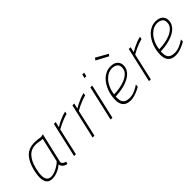

<svg xmlns="http://www.w3.org/2000/svg" viewBox="121 -1660 2592 2592"><g transform="rotate(-45 1417.0 -364.5)"><path d="M443 -71Q448 -50 466 -38.5Q484 -27 505 -22L495 11Q475 10 459 1.5Q443 -7 431 -18.5Q419 -30 412.5 -43.5Q406 -57 406 -68Q394 -56 373 -42Q352 -28 325.5 -16Q299 -4 270 3.5Q241 11 214 11Q162 11 137 -14Q112 -39 104.5 -77Q97 -115 102 -159.5Q107 -204 116 -243Q147 -374 211 -441.5Q275 -509 386 -509Q412 -509 442 -505.5Q472 -502 500 -497L544 -506ZM223 -21Q251 -21 282.5 -32.5Q314 -44 342.5 -60Q371 -76 392 -92.5Q413 -109 419 -119L499 -463Q473 -463 440.5 -470Q408 -477 377 -477Q290 -477 234.5 -417Q179 -357 153 -247Q145 -215 139 -175.5Q133 -136 137 -101.5Q141 -67 160 -44Q179 -21 223 -21Z M748 -500H783L765 -422Q796 -441 830 -458Q859 -472 896 -487Q933 -502 973 -510L964 -473Q929 -465 892 -450.5Q855 -436 825 -422Q789 -405 756 -386L669 0H634Z M1102 -500H1137L1119 -422Q1150 -441 1184 -458Q1213 -472 1250 -487Q1287 -502 1327 -510L1318 -473Q1283 -465 1246 -450.5Q1209 -436 1179 -422Q1143 -405 1110 -386L1023 0H988Z M1445 -500H1480L1366 0H1331ZM1491 -700H1526L1513 -645H1478Z M1723 -23Q1751 -23 1778 -30.5Q1805 -38 1829 -49Q1853 -60 1873 -72Q1893 -84 1906 -93L1905 -55Q1874 -36 1841 -22Q1812 -9 1777.5 1Q1743 11 1708 11Q1668 11 1640.5 0Q1613 -11 1595.5 -31Q1578 -51 1570 -79.5Q1562 -108 1562 -143Q1562 -181 1569.5 -223.5Q1577 -266 1592.5 -306.5Q1608 -347 1631 -383.5Q1654 -420 1684.5 -448Q1715 -476 1753.5 -492.5Q1792 -509 1838 -509Q1904 -509 1938.5 -476.5Q1973 -444 1973 -396Q1973 -353 1955 -319.5Q1937 -286 1907 -261.5Q1877 -237 1838.5 -220Q1800 -203 1758.5 -192.5Q1717 -182 1676 -177Q1635 -172 1600 -171Q1599 -165 1599 -160.5Q1599 -156 1599 -152Q1599 -127 1602.5 -104Q1606 -81 1618.5 -63Q1631 -45 1655.5 -34Q1680 -23 1723 -23ZM1605 -207Q1655 -207 1713.5 -216.5Q1772 -226 1822 -247.5Q1872 -269 1905 -304Q1938 -339 1938 -391Q1938 -434 1908.5 -455.5Q1879 -477 1827 -477Q1796 -477 1761 -460.5Q1726 -444 1694 -410.5Q1662 -377 1638 -326.5Q1614 -276 1605 -207ZM1943 -644 1922 -617 1750 -709 1773 -740Z M2178 -500H2213L2195 -422Q2226 -441 2260 -458Q2289 -472 2326 -487Q2363 -502 2403 -510L2394 -473Q2359 -465 2322 -450.5Q2285 -436 2255 -422Q2219 -405 2186 -386L2099 0H2064Z M2584 -23Q2612 -23 2639 -30.5Q2666 -38 2690 -49Q2714 -60 2734 -72Q2754 -84 2767 -93L2766 -55Q2735 -36 2702 -22Q2673 -9 2638.5 1Q2604 11 2569 11Q2529 11 2501.5 0Q2474 -11 2456.5 -31Q2439 -51 2431 -79.5Q2423 -108 2423 -143Q2423 -181 2430.5 -223.5Q2438 -266 2453.5 -306.5Q2469 -347 2492 -383.5Q2515 -420 2545.5 -448Q2576 -476 2614.5 -492.5Q2653 -509 2699 -509Q2765 -509 2799.5 -476.5Q2834 -444 2834 -396Q2834 -353 2816 -319.5Q2798 -286 2768 -261.5Q2738 -237 2699.5 -220Q2661 -203 2619.5 -192.5Q2578 -182 2537 -177Q2496 -172 2461 -171Q2460 -165 2460 -160.5Q2460 -156 2460 -152Q2460 -127 2463.5 -104Q2467 -81 2479.5 -63Q2492 -45 2516.5 -34Q2541 -23 2584 -23ZM2466 -207Q2516 -207 2574.5 -216.5Q2633 -226 2683 -247.5Q2733 -269 2766 -304Q2799 -339 2799 -391Q2799 -434 2769.5 -455.5Q2740 -477 2688 -477Q2657 -477 2622 -460.5Q2587 -444 2555 -410.5Q2523 -377 2499 -326.5Q2475 -276 2466 -207Z"/></g></svg>

Font: Panefresco 1wt
Style: Italic
Weight: 250
Version: Version 1.000